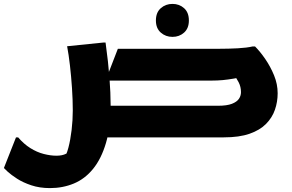

<svg xmlns="http://www.w3.org/2000/svg" viewBox="-59 -704 1494 984"><path d="M478 -162H1058Q1104 -162 1129.5 -172Q1155 -182 1165.5 -197.5Q1176 -213 1176 -232Q1176 -259 1164 -282.5Q1152 -306 1139 -320L1217 -317Q1173 -307 1141 -301.5Q1109 -296 1082.5 -293.5Q1056 -291 1026 -291H482L545 -454H1064Q1113 -454 1159.5 -456.5Q1206 -459 1236 -466H1248Q1274 -440 1300.5 -401.5Q1327 -363 1345.5 -318Q1364 -273 1364 -226Q1364 -182 1350 -141.5Q1336 -101 1304.5 -69Q1273 -37 1220 -18.5Q1167 0 1088 0H478ZM825 -515Q790 -515 765 -537Q740 -559 740 -599Q740 -640 765 -662Q790 -684 825 -684Q860 -684 884.5 -662Q909 -640 909 -599Q909 -559 884.5 -537Q860 -515 825 -515ZM34 0Q63 34 96.5 55Q130 76 165 85Q200 94 230 94Q260 94 279.5 84Q299 74 308 75L265 115Q281 93 291.5 53Q302 13 308 -37.5Q314 -88 314 -138Q314 -192 310 -252Q306 -312 299.5 -368.5Q293 -425 285 -467L471 -486H482Q496 -385 502 -305.5Q508 -226 508 -165Q508 -52 484 29Q460 110 418 161.5Q376 213 319.5 236.5Q263 260 197 260Q144 260 101 245.5Q58 231 28 211.5Q-2 192 -19.5 176Q-37 160 -39 157L23 0Z"/></svg>

Font: Kufam ExtraBold
Style: Italic
Weight: 800
Italic angle: -11°
Designer: Artur Schmal
Foundry: Original Type
Version: Version 1.301; ttfautohint (v1.8.3)